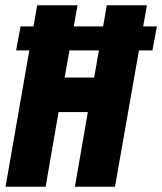

<svg xmlns="http://www.w3.org/2000/svg" viewBox="-20 -708 615 728"><path d="M1 0 121 -688H274L225 -414H337L385 -688H537L416 0H264L313 -283H202L153 0ZM41 -517 58 -608H575L558 -517Z"/></svg>

Font: Archivo ExtraCondensed ExtraBold
Style: Italic
Weight: 800
Width: 2
Italic angle: -10°
Designer: Hector Gatti
Foundry: Omnibus-Type
Version: Version 2.001